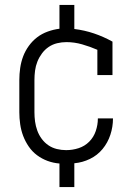

<svg xmlns="http://www.w3.org/2000/svg" viewBox="-20 -653 540 775"><path d="M220 102V7Q195 5 172 -3.5Q149 -12 129.5 -26.5Q110 -41 96 -61.5Q82 -82 73.5 -104.5Q65 -127 61.5 -151.5Q58 -176 58 -200V-330Q58 -354 61.5 -378.5Q65 -403 73.5 -425.5Q82 -448 96.5 -468Q111 -488 130 -502.5Q149 -517 172.5 -525.5Q196 -534 220 -537V-633H280V-536Q321 -531 359.5 -518Q398 -505 434 -485V-350H373V-452Q343 -465 311.5 -474Q280 -483 248 -483Q229 -483 210.5 -478.5Q192 -474 176.5 -463.5Q161 -453 149.5 -437.5Q138 -422 131 -404.5Q124 -387 121.5 -368Q119 -349 119 -330V-200Q119 -181 121.5 -162.5Q124 -144 130.5 -126Q137 -108 148.5 -92.5Q160 -77 175.5 -66.5Q191 -56 209.5 -51.5Q228 -47 247 -47Q273 -47 297.5 -55Q322 -63 340 -81Q358 -99 366.5 -124Q375 -149 375 -174Q375 -174 375 -174.5Q375 -175 375 -175H436Q436 -175 436 -174.5Q436 -174 436 -174Q436 -141 425.5 -109Q415 -77 394 -51.5Q373 -26 343 -11.5Q313 3 280 6V102Z"/></svg>

Font: iosevka_custom_sans_ss08 Light
Style: Regular
Weight: 300
Designer: Belleve Invis
Foundry: Belleve Invis
Version: Version 10.3.0; ttfautohint (v1.8.3)